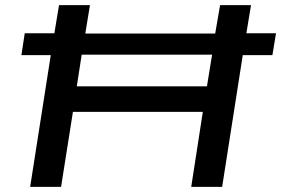

<svg xmlns="http://www.w3.org/2000/svg" viewBox="-20 -725 1091 745"><path d="M97 0 177 -511H63L76 -596H191L209 -705H329L311 -595H815L834 -705H954L936 -596H1051L1037 -511H922L842 0H722L767 -291H263L217 0ZM278 -390H783L803 -513H297Z"/></svg>

Font: Nunito Sans 10pt Expanded SemiBold
Style: Italic
Weight: 600
Width: 7
Italic angle: -9°
Designer: Vernon Adams
Foundry: Vernon Adams
Version: Version 3.101;gftools[0.9.27]